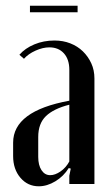

<svg xmlns="http://www.w3.org/2000/svg" viewBox="-20 -645 380 673"><path d="M26 -145Q26 -256 223 -292V-400Q223 -437 204 -458Q185 -479 153 -479Q130 -479 104.5 -467.5Q79 -456 64 -439L48 -453Q68 -476 100.5 -489.5Q133 -503 171 -503Q201 -503 226.5 -493Q252 -483 270.5 -465Q289 -447 300 -423Q311 -399 311 -370V0H223V-29L228 -54L221 -56Q203 -27 174 -9.5Q145 8 116 8Q77 8 51.5 -22Q26 -52 26 -98ZM156 -31Q173 -31 192 -44Q211 -57 223 -79V-278Q168 -264 141 -238Q114 -212 114 -165V-95Q114 -66 125.5 -48.5Q137 -31 156 -31ZM252 -602H85V-625H252Z"/></svg>

Font: Moniqa SemBd Heading
Style: Regular
Weight: 600
Designer: Rajesh Rajput
Foundry: Rajesh Rajput
Version: Version 1.000